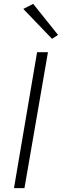

<svg xmlns="http://www.w3.org/2000/svg" viewBox="-20 -969 319 989"><path d="M100 -923 151 -949 279 -789 248 -769ZM171 -700H227L106 0H52Z"/></svg>

Font: Jost* Light
Style: Italic
Weight: 300
Italic angle: -10°
Version: Version 3.7